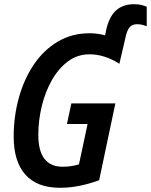

<svg xmlns="http://www.w3.org/2000/svg" viewBox="-20 -882 717 912"><path d="M265 10Q156 10 100.5 -52.5Q45 -115 45 -233Q45 -329 69.5 -417.5Q94 -506 140.5 -575Q187 -644 254 -684Q321 -724 405 -724Q445 -724 479 -714L486 -747Q501 -807 533.5 -834.5Q566 -862 617 -862Q636 -862 651 -858.5Q666 -855 677 -850V-757Q654 -767 632 -767Q609 -767 597 -754Q585 -741 578 -712L547 -579Q477 -624 405 -624Q348 -624 303 -590.5Q258 -557 226.5 -501.5Q195 -446 178.5 -378Q162 -310 162 -241Q162 -90 278 -90Q299 -90 318 -93Q337 -96 355 -101L396 -293H298L319 -391H528L451 -26Q405 -9 358.5 0.5Q312 10 265 10Z"/></svg>

Font: Noto Sans Condensed SemiBold
Style: Italic
Weight: 600
Width: 3
Italic angle: -12°
Designer: Monotype Design Team
Foundry: Monotype Imaging Inc.
Version: Version 2.013; ttfautohint (v1.8.4.7-5d5b)